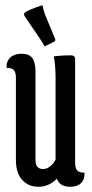

<svg xmlns="http://www.w3.org/2000/svg" viewBox="-20 -706 352 736"><path d="M193 -408Q193 -457 186 -490Q216 -494 251 -494Q268 -494 268 -479V-83Q268 -62 275.5 -53Q283 -44 304 -44Q305 -18 290.5 -4Q276 10 249 10Q209 10 198 -21Q167 10 128 10Q89 10 65 -16.5Q41 -43 41 -92V-407Q41 -428 33.5 -437Q26 -446 5 -446Q4 -471 19.5 -485.5Q35 -500 63 -500Q91 -500 103.5 -484Q116 -468 116 -431V-93Q116 -58 145 -58Q160 -58 173.5 -69.5Q187 -81 193 -94ZM190 -560Q192 -557 192 -553Q192 -549 187 -546L151 -528Q144 -541 133 -558L75 -643Q72 -648 72 -652Q72 -659 97.5 -669.5Q123 -680 133 -683L143 -686Q147 -663 156 -642Z"/></svg>

Font: el_Medula One
Style: Regular
Weight: 400
Designer: Luciano Vergara
Foundry: Luciano Vergara
Version: Version 1.002 August 17, 2020